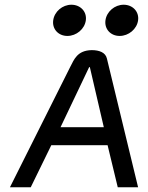

<svg xmlns="http://www.w3.org/2000/svg" viewBox="-20 -792 627 812"><path d="M486 -640C524 -640 559 -669 564 -706C569 -743 541 -772 503 -772C465 -772 431 -743 426 -706C421 -669 448 -640 486 -640ZM265 -640C303 -640 338 -669 343 -706C348 -743 320 -772 282 -772C244 -772 210 -743 205 -706C200 -669 227 -640 265 -640ZM432 -545C426 -570 400 -580 368 -580C306 -579 293 -539 278 -511L22 0H110L197 -178H435L478 0H564ZM357 -508H360L419 -254H236Z"/></svg>

Font: Charger
Style: BdIt
Weight: 400
Designer: Jasper
Foundry: Cannot Into Space Fonts
Version: Version 0.98